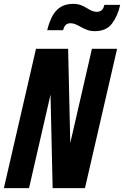

<svg xmlns="http://www.w3.org/2000/svg" viewBox="-29 -972 641 992"><path d="M-9 0 157 -720H323L337 -104L304 -102L446 -720H576L410 0H243L229 -616L263 -618L121 0ZM461 -811Q440 -811 423 -817Q406 -823 391 -831.5Q376 -840 362.5 -846Q349 -852 335 -852Q321 -852 311.5 -844Q302 -836 297 -816H215Q224 -854 239.5 -885Q255 -916 281.5 -934Q308 -952 349 -952Q371 -952 387.5 -946Q404 -940 417.5 -931.5Q431 -923 444 -917Q457 -911 472 -911Q486 -911 496 -919Q506 -927 510 -947H592Q579 -889 549.5 -850Q520 -811 461 -811Z"/></svg>

Font: Instrument Sans Condensed
Style: Bold Italic
Weight: 700
Width: 3
Italic angle: -13°
Designer: Rodrigo Fuenzalida
Foundry: fragTYPE
Version: Version 1.000;gftools[0.9.28]